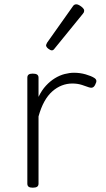

<svg xmlns="http://www.w3.org/2000/svg" viewBox="-20 -857 491 892"><path d="M132 15Q119 15 113 10.5Q107 6 107 -4V-496Q107 -506 113 -510.5Q119 -515 132 -515Q146 -515 152.5 -510.5Q159 -506 159 -496V-407Q174 -438 193.5 -459Q213 -480 235 -493.5Q257 -507 280 -513Q303 -519 324 -519Q352 -519 378 -511.5Q404 -504 418 -495Q426 -490 427.5 -483Q429 -476 422 -463Q417 -453 410 -450.5Q403 -448 394 -451Q381 -456 360.5 -462.5Q340 -469 316 -469Q291 -469 267.5 -460Q244 -451 223 -432.5Q202 -414 186 -385Q170 -356 159 -316V-4Q159 6 152.5 10.5Q146 15 132 15ZM221 -623Q214 -623 204 -631Q194 -639 194 -647Q194 -649 195.5 -651.5Q197 -654 199 -659L318 -827Q321 -832 325 -834.5Q329 -837 335 -837Q341 -837 349.5 -832Q358 -827 364.5 -820.5Q371 -814 371 -808Q371 -803 370 -800.5Q369 -798 365 -793L234 -632Q228 -623 221 -623Z"/></svg>

Font: Playwrite US Modern ExtraLight
Style: Regular
Weight: 250
Designer: Veronika Burian, José Scaglione
Foundry: TypeTogether
Version: Version 1.003